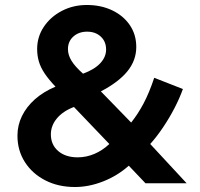

<svg xmlns="http://www.w3.org/2000/svg" viewBox="-20 -735 801 770"><path d="M280.5 15Q213.5 15 161.5 -11.8Q109.5 -38.5 79.8 -85Q50 -131.5 50 -191Q50 -232.5 68 -269.5Q86 -306.5 120 -336.8Q154 -367 202.5 -387.5Q175.5 -416 159.2 -440.2Q143 -464.5 136 -488Q129 -511.5 129 -538.5Q129 -587.5 155.8 -627.5Q182.5 -667.5 227.8 -691.2Q273 -715 328.5 -715Q384.5 -715 429.5 -693.8Q474.5 -672.5 500.5 -634.5Q526.5 -596.5 526.5 -546.5Q526.5 -493 491 -449.2Q455.5 -405.5 384.5 -368.5L506 -243.5Q533.5 -278 556 -320.5Q578.5 -363 598.5 -423L713.5 -378Q700.5 -341.5 679.8 -301.5Q659 -261.5 633.8 -224Q608.5 -186.5 582.5 -157.5L728.5 0H563.5L496.5 -70.5Q451 -30 393.8 -7.5Q336.5 15 280.5 15ZM291.5 -104Q326 -104 358.5 -117.8Q391 -131.5 418.5 -157.5L276.5 -306Q232 -289 208 -260Q184 -231 184 -196Q184 -154.5 213.5 -129.2Q243 -104 291.5 -104ZM313 -439.5Q359 -456.5 382.2 -481.5Q405.5 -506.5 405.5 -536.5Q405.5 -568.5 384.2 -588.2Q363 -608 329.5 -608Q296 -608 274.2 -588.5Q252.5 -569 252.5 -538Q252.5 -514.5 266.8 -491.2Q281 -468 313 -439.5Z"/></svg>

Font: Geologica Thin Roman SemiBold
Style: Regular
Weight: 600
Version: Version 1.010;gftools[0.9.28]